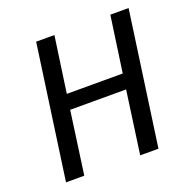

<svg xmlns="http://www.w3.org/2000/svg" viewBox="-123 -809 920 929"><g transform="rotate(-20 337.0 -344.5)"><path d="M62 0 159 -689H253L212 -401H500L541 -689H635L538 0H444L489 -323H201L156 0Z"/></g></svg>

Font: Fira Sans
Style: Italic
Weight: 400
Italic angle: -8°
Designer: bBox Type GmbH & Carrois Corporate GbR & Edenspiekermann AG
Foundry: bBox Type GmbH & Carrois Corporate GbR & Edenspiekermann AG
Version: Version 4.301